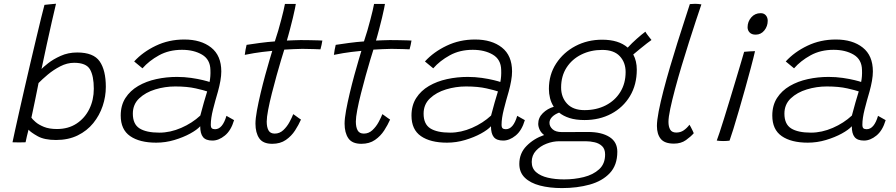

<svg xmlns="http://www.w3.org/2000/svg" viewBox="-20 -736 4694 1006"><path d="M45.5 9.5Q49 -8 58.2 -50Q67.5 -92 80.5 -150Q93.5 -208 108.8 -274.5Q124 -341 139.8 -408.2Q155.5 -475.5 170 -535.8Q184.5 -596 195.5 -641.8Q206.5 -687.5 213 -710.5Q220 -711.5 238.5 -713.2Q257 -715 273.5 -716.5Q264 -677 251.2 -620.8Q238.5 -564.5 224.5 -500.8Q210.5 -437 197.5 -374.5Q205.5 -383.5 232 -404.5Q258.5 -425.5 297.8 -443.2Q337 -461 384.5 -461Q470 -461 502.2 -414.5Q534.5 -368 534.5 -281Q534.5 -230 518 -180.8Q501.5 -131.5 468.8 -91Q436 -50.5 387 -26.5Q338 -2.5 273.5 -2.5Q212.5 -2.5 177 -22.5Q141.5 -42.5 129.5 -56.5Q125.5 -42 120.8 -21.8Q116 -1.5 114 9.5Q103 10 80.2 10.2Q57.5 10.5 45.5 9.5ZM144.5 -119.5Q150 -111 166.2 -96.8Q182.5 -82.5 210.2 -71.2Q238 -60 278.5 -60Q338 -60 381.2 -88.5Q424.5 -117 448 -164.8Q471.5 -212.5 471.5 -271Q471.5 -338 451.5 -372.5Q431.5 -407 368.5 -407Q331.5 -407 295.8 -388.5Q260 -370 230.2 -345Q200.5 -320 182 -301Q180.5 -293 175.2 -267Q170 -241 163.5 -209.5Q157 -178 151.5 -152.2Q146 -126.5 144.5 -119.5Z M798.5 11.5Q711.5 11.5 662 -22.8Q612.5 -57 612.5 -130.5Q612.5 -184 637.2 -222.5Q662 -261 704 -285.5Q746 -310 798.8 -321.5Q851.5 -333 907.5 -333Q945.5 -333 981.8 -327.8Q1018 -322.5 1044.2 -316Q1070.5 -309.5 1078 -306.5Q1084 -336 1082.5 -369.5Q1081.5 -424.5 1038.5 -449.8Q995.5 -475 933.5 -475Q865.5 -475 813.2 -446.2Q761 -417.5 726.5 -378L683 -414Q728 -463.5 796.2 -496.2Q864.5 -529 945.5 -529Q1033 -529 1086.2 -487Q1139.5 -445 1139.5 -361.5Q1139.5 -339.5 1134.8 -312.5Q1130 -285.5 1122 -256.5Q1108 -209.5 1096.2 -162.8Q1084.5 -116 1084.5 -83Q1084.5 -68 1090.2 -63.5Q1096 -59 1107 -59Q1146 -59 1166.5 -129L1206.5 -106.5Q1190.5 -52 1158.2 -25.8Q1126 0.5 1093 0.5Q1058.5 0.5 1043.8 -17.8Q1029 -36 1029 -74.5Q1012.5 -56 976.5 -36.2Q940.5 -16.5 893.8 -2.5Q847 11.5 798.5 11.5ZM815 -41Q872 -41 929.5 -66Q987 -91 1029.5 -130.5Q1040 -171 1048.5 -200.2Q1057 -229.5 1065.5 -257Q1050.5 -262.5 1005.8 -272.8Q961 -283 898 -283Q844.5 -283 793.5 -267.5Q742.5 -252 709.2 -220.5Q676 -189 676 -140.5Q676 -85.5 711.2 -63.2Q746.5 -41 815 -41Z M1557 -109.5Q1545 -82 1526 -52.5Q1507 -23 1477.8 -2.8Q1448.5 17.5 1406.5 17.5Q1358 17.5 1338.2 -11.5Q1318.5 -40.5 1318.5 -88Q1318.5 -114.5 1326.2 -157Q1334 -199.5 1345.5 -247.8Q1357 -296 1369.5 -341.8Q1382 -387.5 1392.2 -421.8Q1402.5 -456 1406.5 -469.5Q1349.5 -464 1310.8 -457.5Q1272 -451 1262.5 -448.5Q1263.5 -460 1266.8 -477Q1270 -494 1272 -501Q1300.5 -505.5 1341.8 -511Q1383 -516.5 1420 -519Q1429 -545.5 1437.8 -575.5Q1446.5 -605.5 1454 -634.5Q1467 -683.5 1473 -715.5H1530Q1529.5 -711.5 1525.5 -691.2Q1521.5 -671 1514.5 -642.2Q1507.5 -613.5 1499.5 -583Q1495.5 -567.5 1491.2 -552.2Q1487 -537 1483 -523.5Q1497 -524 1519.2 -525Q1541.5 -526 1555 -526Q1580 -526 1604.8 -525.5Q1629.5 -525 1647.2 -524.5Q1665 -524 1669 -523.5Q1668 -516.5 1664.8 -500.8Q1661.5 -485 1659 -477.5Q1654.5 -477.5 1624.5 -478.8Q1594.5 -480 1564 -480Q1542.5 -479.5 1516.5 -478.5Q1490.5 -477.5 1469.5 -476Q1464 -459 1453 -422.5Q1442 -386 1429.2 -340Q1416.5 -294 1404.5 -247Q1392.5 -200 1385 -160.5Q1377.5 -121 1377.5 -99Q1377.5 -70 1386.8 -53Q1396 -36 1419.5 -36Q1445 -36 1464.5 -54.2Q1484 -72.5 1497 -96.8Q1510 -121 1516.5 -138Q1519.5 -136 1528.2 -129.8Q1537 -123.5 1545.5 -117.2Q1554 -111 1557 -109.5Z M2024 -109.5Q2012 -82 1993 -52.5Q1974 -23 1944.8 -2.8Q1915.5 17.5 1873.5 17.5Q1825 17.5 1805.2 -11.5Q1785.5 -40.5 1785.5 -88Q1785.5 -114.5 1793.2 -157Q1801 -199.5 1812.5 -247.8Q1824 -296 1836.5 -341.8Q1849 -387.5 1859.2 -421.8Q1869.5 -456 1873.5 -469.5Q1816.5 -464 1777.8 -457.5Q1739 -451 1729.5 -448.5Q1730.5 -460 1733.8 -477Q1737 -494 1739 -501Q1767.5 -505.5 1808.8 -511Q1850 -516.5 1887 -519Q1896 -545.5 1904.8 -575.5Q1913.5 -605.5 1921 -634.5Q1934 -683.5 1940 -715.5H1997Q1996.5 -711.5 1992.5 -691.2Q1988.5 -671 1981.5 -642.2Q1974.5 -613.5 1966.5 -583Q1962.5 -567.5 1958.2 -552.2Q1954 -537 1950 -523.5Q1964 -524 1986.2 -525Q2008.5 -526 2022 -526Q2047 -526 2071.8 -525.5Q2096.5 -525 2114.2 -524.5Q2132 -524 2136 -523.5Q2135 -516.5 2131.8 -500.8Q2128.5 -485 2126 -477.5Q2121.5 -477.5 2091.5 -478.8Q2061.5 -480 2031 -480Q2009.5 -479.5 1983.5 -478.5Q1957.5 -477.5 1936.5 -476Q1931 -459 1920 -422.5Q1909 -386 1896.2 -340Q1883.5 -294 1871.5 -247Q1859.5 -200 1852 -160.5Q1844.5 -121 1844.5 -99Q1844.5 -70 1853.8 -53Q1863 -36 1886.5 -36Q1912 -36 1931.5 -54.2Q1951 -72.5 1964 -96.8Q1977 -121 1983.5 -138Q1986.5 -136 1995.2 -129.8Q2004 -123.5 2012.5 -117.2Q2021 -111 2024 -109.5Z M2322 11.5Q2235 11.5 2185.5 -22.8Q2136 -57 2136 -130.5Q2136 -184 2160.8 -222.5Q2185.5 -261 2227.5 -285.5Q2269.5 -310 2322.2 -321.5Q2375 -333 2431 -333Q2469 -333 2505.2 -327.8Q2541.5 -322.5 2567.8 -316Q2594 -309.5 2601.5 -306.5Q2607.5 -336 2606 -369.5Q2605 -424.5 2562 -449.8Q2519 -475 2457 -475Q2389 -475 2336.8 -446.2Q2284.5 -417.5 2250 -378L2206.5 -414Q2251.5 -463.5 2319.8 -496.2Q2388 -529 2469 -529Q2556.5 -529 2609.8 -487Q2663 -445 2663 -361.5Q2663 -339.5 2658.2 -312.5Q2653.5 -285.5 2645.5 -256.5Q2631.5 -209.5 2619.8 -162.8Q2608 -116 2608 -83Q2608 -68 2613.8 -63.5Q2619.5 -59 2630.5 -59Q2669.5 -59 2690 -129L2730 -106.5Q2714 -52 2681.8 -25.8Q2649.5 0.5 2616.5 0.5Q2582 0.5 2567.2 -17.8Q2552.5 -36 2552.5 -74.5Q2536 -56 2500 -36.2Q2464 -16.5 2417.2 -2.5Q2370.5 11.5 2322 11.5ZM2338.5 -41Q2395.5 -41 2453 -66Q2510.5 -91 2553 -130.5Q2563.5 -171 2572 -200.2Q2580.5 -229.5 2589 -257Q2574 -262.5 2529.2 -272.8Q2484.5 -283 2421.5 -283Q2368 -283 2317 -267.5Q2266 -252 2232.8 -220.5Q2199.5 -189 2199.5 -140.5Q2199.5 -85.5 2234.8 -63.2Q2270 -41 2338.5 -41Z M2924.5 249.5Q2859.5 249.5 2809 236.2Q2758.5 223 2729.8 195Q2701 167 2701 123Q2701 67 2739 28.5Q2777 -10 2831 -28.5Q2815.5 -40 2808 -55.5Q2800.5 -71 2800 -86.5Q2800 -119.5 2824.2 -143.2Q2848.5 -167 2881.5 -176.5Q2868 -197.5 2862 -221.5Q2856 -245.5 2856 -270Q2856 -345 2894 -403.2Q2932 -461.5 2995.2 -494.8Q3058.5 -528 3135 -528Q3221.5 -528 3269 -486.5Q3291 -510.5 3316.8 -533.2Q3342.5 -556 3361.5 -570Q3365.5 -562 3376.8 -547.5Q3388 -533 3393.5 -526.5Q3386.5 -522 3369.8 -509Q3353 -496 3333.5 -480Q3314 -464 3298 -450.5Q3316.5 -416.5 3316.5 -371Q3316.5 -292 3280.8 -232.5Q3245 -173 3183 -140Q3121 -107 3043 -107Q2997 -107 2964.2 -117.5Q2931.5 -128 2909.5 -146Q2886 -137 2872.5 -123Q2859 -109 2859 -92.5Q2859 -73.5 2875.2 -58.8Q2891.5 -44 2923.5 -44Q2954.5 -44 2992 -44.2Q3029.5 -44.5 3061.5 -44.5Q3131.5 -44.5 3173 -18.5Q3214.5 7.5 3214.5 59Q3214.5 129.5 3175 171.2Q3135.5 213 3069.8 231.2Q3004 249.5 2924.5 249.5ZM3042.5 -159Q3105 -159 3153.8 -184Q3202.5 -209 3230.2 -254Q3258 -299 3258 -358.5Q3258 -409 3227.2 -441.8Q3196.5 -474.5 3135.5 -474.5Q3075 -474.5 3026 -450.2Q2977 -426 2948.5 -381.8Q2920 -337.5 2920 -277.5Q2920 -226.5 2951.2 -192.8Q2982.5 -159 3042.5 -159ZM2935.5 204Q2989.5 204 3038.8 191.8Q3088 179.5 3119.2 151Q3150.5 122.5 3150.5 73.5Q3150.5 45 3135 30Q3119.5 15 3095.8 9.5Q3072 4 3048 4H2910.5Q2877 4 2843.8 16.8Q2810.5 29.5 2788.2 53.8Q2766 78 2766 112.5Q2766 146 2789 166Q2812 186 2850.2 195Q2888.5 204 2935.5 204Z M3615 -38Q3600 -20.5 3574.2 -2Q3548.5 16.5 3511 16.5Q3462.5 16.5 3442.2 -8.2Q3422 -33 3422 -76Q3422 -104.5 3431.2 -152.5Q3440.5 -200.5 3456 -260.2Q3471.5 -320 3490.5 -384.5Q3509.5 -449 3529 -511Q3548.5 -573 3565.8 -625.8Q3583 -678.5 3594.5 -714.5Q3610 -716 3621.5 -716Q3638.5 -716 3655 -713Q3643.5 -679.5 3626.5 -628Q3609.5 -576.5 3590 -515.2Q3570.5 -454 3551.5 -390.8Q3532.5 -327.5 3517 -269.5Q3501.5 -211.5 3492 -166.5Q3482.5 -121.5 3482.5 -97.5Q3482.5 -72.5 3491.5 -57Q3500.5 -41.5 3523.5 -41.5Q3545.5 -41.5 3562.2 -53Q3579 -64.5 3592.5 -82.5Q3595 -79 3600 -69.5Q3605 -60 3609.5 -50.5Q3614 -41 3615 -38Z M3939.5 -554.5Q3918.5 -554.5 3907.8 -565.8Q3897 -577 3897 -593Q3897 -622.5 3916.2 -644.8Q3935.5 -667 3965.5 -667Q3983 -667 3992.8 -655.5Q4002.5 -644 4002.5 -627Q4002.5 -598.5 3984.8 -576.5Q3967 -554.5 3939.5 -554.5ZM3802.5 1Q3795 2 3786 2.5Q3777 3 3768.5 3Q3758 3 3749.8 2.2Q3741.5 1.5 3735.5 0.5Q3740 -10.5 3750.2 -41.5Q3760.5 -72.5 3774.2 -116.5Q3788 -160.5 3803 -210.2Q3818 -260 3832.8 -308.8Q3847.5 -357.5 3859.5 -398.2Q3871.5 -439 3879 -464.5Q3888 -465.5 3907.5 -466.8Q3927 -468 3936 -468Q3933.5 -456.5 3927.5 -432.5Q3921.5 -408.5 3913.5 -378.5Q3901 -331.5 3884.8 -273.5Q3868.5 -215.5 3852.2 -159.2Q3836 -103 3822.5 -59.8Q3809 -16.5 3802.5 1Z M4212.5 11.5Q4125.5 11.5 4076 -22.8Q4026.5 -57 4026.5 -130.5Q4026.5 -184 4051.2 -222.5Q4076 -261 4118 -285.5Q4160 -310 4212.8 -321.5Q4265.5 -333 4321.5 -333Q4359.5 -333 4395.8 -327.8Q4432 -322.5 4458.2 -316Q4484.5 -309.5 4492 -306.5Q4498 -336 4496.5 -369.5Q4495.5 -424.5 4452.5 -449.8Q4409.5 -475 4347.5 -475Q4279.5 -475 4227.2 -446.2Q4175 -417.5 4140.5 -378L4097 -414Q4142 -463.5 4210.2 -496.2Q4278.5 -529 4359.5 -529Q4447 -529 4500.2 -487Q4553.5 -445 4553.5 -361.5Q4553.5 -339.5 4548.8 -312.5Q4544 -285.5 4536 -256.5Q4522 -209.5 4510.2 -162.8Q4498.5 -116 4498.5 -83Q4498.5 -68 4504.2 -63.5Q4510 -59 4521 -59Q4560 -59 4580.5 -129L4620.5 -106.5Q4604.5 -52 4572.2 -25.8Q4540 0.5 4507 0.5Q4472.5 0.5 4457.8 -17.8Q4443 -36 4443 -74.5Q4426.5 -56 4390.5 -36.2Q4354.5 -16.5 4307.8 -2.5Q4261 11.5 4212.5 11.5ZM4229 -41Q4286 -41 4343.5 -66Q4401 -91 4443.5 -130.5Q4454 -171 4462.5 -200.2Q4471 -229.5 4479.5 -257Q4464.5 -262.5 4419.8 -272.8Q4375 -283 4312 -283Q4258.5 -283 4207.5 -267.5Q4156.5 -252 4123.2 -220.5Q4090 -189 4090 -140.5Q4090 -85.5 4125.2 -63.2Q4160.5 -41 4229 -41Z"/></svg>

Font: Grandstander ExtraLight
Style: Italic
Weight: 200
Italic angle: -15°
Designer: Tyler Finck
Foundry: Etcetera Type Co
Version: Version 1.200; ttfautohint (v1.8.3)